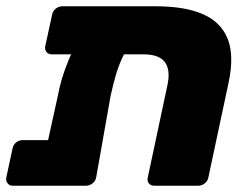

<svg xmlns="http://www.w3.org/2000/svg" viewBox="-24 -591 774 611"><path d="M141 -418Q130 -418 124 -425.5Q118 -433 120 -444L142 -545Q144 -556 153.5 -563.5Q163 -571 174 -571H472Q564 -571 621.5 -546Q679 -521 700.5 -467.5Q722 -414 703 -326L639 -26Q637 -15 627.5 -7.5Q618 0 607 0H467Q456 0 450 -7Q444 -14 446 -25L509 -321Q519 -369 500.5 -393.5Q482 -418 433 -418ZM297 -495H350Q382 -495 391 -483Q400 -471 392 -458Q376 -431 364 -404.5Q352 -378 344 -350Q336 -322 328 -286L282 -26Q280 -15 270.5 -7.5Q261 0 250 0H16Q6 0 0 -8Q-6 -16 -4 -26L16 -119Q18 -130 27 -137.5Q36 -145 47 -145H129L160 -286Q165 -314 173.5 -342Q182 -370 194 -399Q206 -428 223 -458Q232 -473 248.5 -484Q265 -495 297 -495Z"/></svg>

Font: Rubik ExtraBold
Style: Italic
Weight: 800
Italic angle: -12°
Designer: Hubert and Fischer
Foundry: Hubert and Fischer
Version: Version 2.300;gftools[0.9.30]